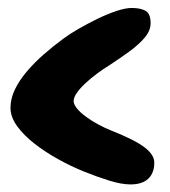

<svg xmlns="http://www.w3.org/2000/svg" viewBox="-20 -576 438 494"><path d="M315.5 -101.5Q292.5 -101.5 260.5 -111.5Q228.5 -121.5 195 -135Q163 -148 130 -166.2Q97 -184.5 69.2 -206Q41.5 -227.5 24.2 -251.2Q7 -275 7 -298.5Q7 -322 18.2 -345.5Q29.5 -369 48.8 -391.8Q68 -414.5 92.5 -436Q117 -457.5 143 -476.5Q159 -488.5 182.5 -502Q206 -515.5 231.2 -527.8Q256.5 -540 279.8 -547.8Q303 -555.5 319 -555.5Q342 -555.5 354.8 -548Q367.5 -540.5 367.5 -516.5Q367.5 -497.5 352.8 -479.8Q338 -462 313.8 -444.2Q289.5 -426.5 260.5 -407.5Q245.5 -398.5 229.5 -386.5Q213.5 -374.5 200 -362Q186.5 -349.5 178 -337.5Q169.5 -325.5 169.5 -316Q169.5 -307.5 178 -297Q186.5 -286.5 200.8 -276Q215 -265.5 232.5 -256Q250 -246.5 266.5 -240Q326 -216.5 351.5 -197.2Q377 -178 377 -157.5Q377 -131 361.5 -116.2Q346 -101.5 315.5 -101.5Z"/></svg>

Font: Gluten SemiBold
Style: Regular
Weight: 600
Designer: Tyler Finck
Foundry: Etcetera Type Company
Version: Version 1.300